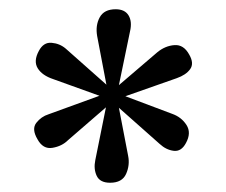

<svg xmlns="http://www.w3.org/2000/svg" viewBox="-20 -802 489 415"><path d="M218 -407Q196 -407 189 -422Q182 -437 186 -456L209 -570L127 -499Q114 -486 93.5 -482.5Q73 -479 61 -501Q48 -523 58.5 -536.5Q69 -550 85 -555L195 -595L95 -631Q71 -639 61.5 -654.5Q52 -670 64 -692Q74 -711 91.5 -709.5Q109 -708 122 -697L210 -619L190 -724Q186 -747 195.5 -764.5Q205 -782 230 -782Q250 -782 258 -768.5Q266 -755 261 -734L237 -618L320 -689Q337 -703 357 -704.5Q377 -706 389 -684Q400 -665 391 -652.5Q382 -640 362 -633L251 -594L352 -556Q372 -549 383 -532Q394 -515 382 -493Q372 -474 355.5 -476Q339 -478 325 -491L237 -569L257 -465Q261 -445 252.5 -426Q244 -407 218 -407Z"/></svg>

Font: Literata 18pt
Style: Regular
Weight: 400
Designer: Latin by Veronika Burian and Jose Scaglione. Greek by Irene Vlachou. Cyrillic by Vera Evstafieva.
Foundry: TypeTogether
Version: Version 3.103;gftools[0.9.29]